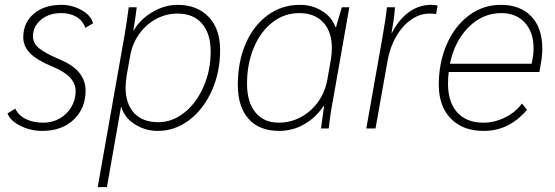

<svg xmlns="http://www.w3.org/2000/svg" viewBox="-20 -530 2289 792"><path d="M11 -62 43 -82Q56 -54 86.5 -39Q117 -24 159 -24Q196 -24 226.5 -41.5Q257 -59 274.5 -89Q292 -119 292 -154Q292 -185 269.5 -209.5Q247 -234 197 -255Q132 -282 104 -310.5Q76 -339 76 -376Q76 -436 119 -473Q162 -510 234 -510Q277 -510 316 -488.5Q355 -467 364 -434L332 -415Q321 -446 294.5 -461Q268 -476 233 -476Q182 -476 149 -448.5Q116 -421 116 -380Q116 -352 140.5 -331.5Q165 -311 226 -285Q281 -262 307 -230Q333 -198 333 -156Q333 -83 284 -36.5Q235 10 154 10Q107 10 65 -10.5Q23 -31 11 -62Z M493 -380Q505 -451 511 -500H544Q540 -463 530 -405H532Q558 -450 608.5 -480Q659 -510 712 -510Q793 -510 840.5 -460.5Q888 -411 888 -324Q888 -233 854 -156.5Q820 -80 761 -35Q702 10 631 10Q579 10 536 -17.5Q493 -45 481 -88H479L421 242H383ZM849 -317Q849 -391 813.5 -432.5Q778 -474 712 -474Q665 -474 623.5 -451.5Q582 -429 554 -389.5Q526 -350 517 -300L503 -221Q498 -191 498 -169Q498 -102 533 -64Q568 -26 633 -26Q691 -26 740.5 -65.5Q790 -105 819.5 -172Q849 -239 849 -317Z M961 -180Q961 -275 993.5 -350Q1026 -425 1084.5 -467.5Q1143 -510 1217 -510Q1267 -510 1307.5 -485.5Q1348 -461 1364 -418H1366L1390 -500H1421L1354 -120Q1342 -57 1336 0H1304Q1312 -60 1317 -93H1315Q1283 -45 1235 -17.5Q1187 10 1132 10Q1049 10 1005 -40Q961 -90 961 -180ZM1330 -200 1344 -279Q1349 -309 1349 -331Q1349 -399 1313.5 -437.5Q1278 -476 1214 -476Q1153 -476 1104 -438Q1055 -400 1027 -333.5Q999 -267 999 -185Q999 -109 1033.5 -66.5Q1068 -24 1130 -24Q1178 -24 1220.5 -46.5Q1263 -69 1292 -109.5Q1321 -150 1330 -200Z M1558 -378Q1573 -465 1576 -500H1609Q1607 -461 1598 -412L1595 -395H1597Q1626 -451 1667.5 -480.5Q1709 -510 1759 -510Q1776 -510 1785 -507L1779 -472Q1767 -474 1752 -474Q1712 -474 1676 -449Q1640 -424 1614.5 -380Q1589 -336 1579 -281L1529 0H1491Z M2217 -330Q2217 -300 2211 -267L2205 -233H1831Q1828 -209 1828 -185Q1828 -109 1866 -66.5Q1904 -24 1974 -24Q2020 -24 2063.5 -45.5Q2107 -67 2133 -103L2154 -77Q2116 -33 2072 -11.5Q2028 10 1975 10Q1889 10 1839.5 -41Q1790 -92 1790 -180Q1790 -272 1823 -347.5Q1856 -423 1914.5 -466.5Q1973 -510 2046 -510Q2126 -510 2171.5 -462.5Q2217 -415 2217 -330ZM2181 -331Q2181 -397 2145 -436.5Q2109 -476 2048 -476Q1971 -476 1913 -418Q1855 -360 1836 -267H2173L2175 -277Q2181 -306 2181 -331Z"/></svg>

Font: Sarabun Thin
Style: Italic
Weight: 250
Italic angle: -10°
Designer: Suppakit Chalermlarp | Katatrad Co.,Ltd.
Foundry: Cadson Demak Co.,Ltd.
Version: Version 1.000; ttfautohint (v1.6)